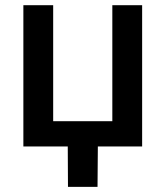

<svg xmlns="http://www.w3.org/2000/svg" viewBox="-20 -566 640 742"><path d="M70.3 0V-545.9H185.5V-97.7H414.1V-545.9H529.3V0ZM242.7 156.2 241.7 -31.2H358.4L356.9 156.2Z"/></svg>

Font: Inter
Style: 540
Weight: 540
Designer: Rasmus Andersson
Foundry: rsms
Version: Version 4.001;git-66647c0bb